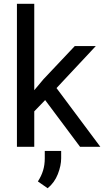

<svg xmlns="http://www.w3.org/2000/svg" viewBox="-20 -770 547 1007"><path d="M399.9 0 216.8 -245.1 159.7 -186V0H68.8V-750H159.7V-296.9L208 -354.5L372.1 -528.3H482.4L276.4 -308.1L506.3 0ZM300.8 21.5V60.1Q300.8 98.6 283.4 143.1Q266.1 187.5 230 217.3L178.7 181.6Q196.8 153.8 205.8 124.5Q214.8 95.2 214.8 61V21.5Z"/></svg>

Font: Vazirmatn UI FD
Style: Regular
Weight: 400
Designer: Saber Rastikerdar
Foundry: Saber Rastikerdar
Version: Version 33.003